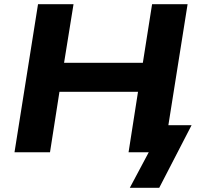

<svg xmlns="http://www.w3.org/2000/svg" viewBox="-20 -725 959 914"><path d="M598 169 688 0H597L618 -129H892L738 169ZM49 0 161 -705H330L285 -426H660L704 -705H873L761 0H592L637 -288H263L218 0Z"/></svg>

Font: Nunito Sans 10pt SemiExpanded ExtraBold
Style: Italic
Weight: 800
Width: 6
Italic angle: -9°
Designer: Vernon Adams
Foundry: Vernon Adams
Version: Version 3.101;gftools[0.9.27]